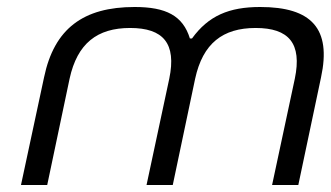

<svg xmlns="http://www.w3.org/2000/svg" viewBox="-20 -529 946 549"><path d="M106 -308 40 0H115L179 -304C201 -405 258 -449 352 -449C447 -449 485 -405 464 -304L399 0H474L538 -304C560 -405 617 -449 711 -449C806 -449 844 -405 823 -304L758 0H833L898 -308C928 -447 871 -509 724 -509C635 -509 576 -484 529 -419H523C503 -484 455 -509 365 -509C218 -509 135 -447 106 -308Z"/></svg>

Font: LT Wave Light
Style: Italic
Weight: 300
Designer: Daniel Lyons
Version: Version 2.5 (Glyphs App)